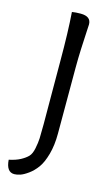

<svg xmlns="http://www.w3.org/2000/svg" viewBox="-160 -711 503 875"><g transform="rotate(15 92.0 -273.5)"><path d="M3 119Q-34 119 -38 62Q-5 55 16 43.5Q37 32 49 19.5Q61 7 66.5 -20Q72 -47 73 -69Q74 -91 74 -136Q74 -157 73.5 -267.5Q73 -378 73 -431Q73 -572 66 -663Q83 -666 107 -666Q156 -666 156 -628Q156 -623 154 -591Q152 -559 150 -511.5Q148 -464 148 -421V-111Q148 -56 136 -13Q124 30 106.5 54Q89 78 67.5 93.5Q46 109 30.5 114Q15 119 3 119Z"/></g></svg>

Font: Overlock SC
Style: Regular
Weight: 400
Designer: Dario Muhafara
Foundry: Dario Manuel Muhafara
Version: Version 1.001